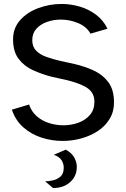

<svg xmlns="http://www.w3.org/2000/svg" viewBox="-20 -700 636 970"><path d="M296 12Q241 12 189 -5Q137 -22 97.5 -57Q58 -92 40 -146L127 -172Q139 -136 166 -112.5Q193 -89 228.5 -78Q264 -67 300 -67Q340 -67 376 -80Q412 -93 434.5 -119.5Q457 -146 457 -186Q457 -227 427 -251Q397 -275 323 -294L238 -313Q192 -325 147.5 -345Q103 -365 74.5 -402Q46 -439 46 -501Q46 -558 81.5 -598Q117 -638 173.5 -659Q230 -680 291 -680Q338 -680 383.5 -666.5Q429 -653 465.5 -625.5Q502 -598 523 -555L437 -530Q418 -565 375.5 -583Q333 -601 287 -601Q251 -601 218 -589.5Q185 -578 164 -555Q143 -532 143 -497Q143 -464 162.5 -444Q182 -424 214.5 -412.5Q247 -401 286 -392L359 -376Q410 -364 455 -343Q500 -322 528 -284Q556 -246 556 -182Q556 -136 534 -99.5Q512 -63 475 -38.5Q438 -14 391.5 -1Q345 12 296 12ZM248 250 208 216Q224 216 246 211.5Q268 207 285 192.5Q302 178 302 147Q302 127 291 109.5Q280 92 252 82L312 56Q342 72 355 95.5Q368 119 368 143Q368 190 334.5 220Q301 250 248 250Z"/></svg>

Font: Atkinson Hyperlegible
Style: Regular
Weight: 400
Designer: Elliott Scott, Megan Eiswerth, Linus Boman, Theodore Petrosky
Foundry: Braille Institute
Version: Version 1.006; ttfautohint (v1.8.3)